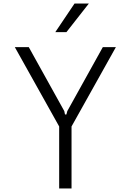

<svg xmlns="http://www.w3.org/2000/svg" viewBox="-20 -1067 740 1087"><path d="M143 -800 344 -438 348 -419H356L361 -438L562 -800H636L385 -351V0H315V-351L64 -800ZM293 -885 402 -1047H483L356 -885Z"/></svg>

Font: Martian Mono ExtraLight
Style: Regular
Weight: 200
Monospace: yes
Designer: Roman Shamin
Foundry: Evil Martians
Version: Version 1.000; ttfautohint (v1.8.4.7-5d5b)